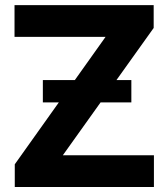

<svg xmlns="http://www.w3.org/2000/svg" viewBox="-20 -748 674 768"><path d="M595.7 0H39.1V-90.8L215.3 -338.4H151.4V-427.7H279.3L402.3 -600.6H38.1V-727.5H594.7V-636.2L445.8 -427.7H505.4V-338.4H382.3L231.4 -127H595.7Z"/></svg>

Font: Inter Tight Stencil
Style: Bold
Weight: 700
Designer: Rasmus Andersson
Foundry: rsms
Version: Version 3.004;Glyphs 3.1.2 (3151)